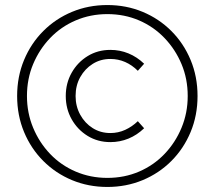

<svg xmlns="http://www.w3.org/2000/svg" viewBox="-20 -731 852 762"><path d="M418 -167Q368 -167 328 -191.5Q288 -216 264.5 -257.5Q241 -299 241 -350Q241 -401 264.5 -442.5Q288 -484 328 -508.5Q368 -533 418 -533Q456 -533 490 -519Q524 -505 552 -478L527 -450Q504 -473 476.5 -485Q449 -497 418 -497Q379 -497 348 -477.5Q317 -458 298.5 -425Q280 -392 280 -350Q280 -309 298.5 -275.5Q317 -242 348 -222.5Q379 -203 418 -203Q449 -203 476.5 -215.5Q504 -228 527 -250L552 -222Q524 -195 490 -181Q456 -167 418 -167ZM406 11Q331 11 266 -16Q201 -43 152 -92Q103 -141 75.5 -207Q48 -273 48 -350Q48 -427 75.5 -493Q103 -559 152 -608Q201 -657 266 -684Q331 -711 406 -711Q481 -711 546 -684Q611 -657 660 -608Q709 -559 736.5 -493Q764 -427 764 -350Q764 -273 736.5 -207Q709 -141 660 -92Q611 -43 546 -16Q481 11 406 11ZM406 -25Q474 -25 532 -50Q590 -75 633 -120Q676 -165 700.5 -224Q725 -283 725 -350Q725 -418 700.5 -476.5Q676 -535 633 -580Q590 -625 532 -650Q474 -675 406 -675Q339 -675 280.5 -650Q222 -625 179 -580Q136 -535 111.5 -476.5Q87 -418 87 -350Q87 -283 111.5 -224Q136 -165 179 -120Q222 -75 280.5 -50Q339 -25 406 -25Z"/></svg>

Font: Red Hat Display
Style: Regular
Weight: 300
Designer: Pentagram, MCKL
Foundry: Pentagram, MCKL
Version: Version 1.023